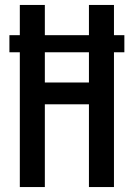

<svg xmlns="http://www.w3.org/2000/svg" viewBox="-20 -755 540 775"><path d="M60 0V-544H18V-613H60V-735H161V-613H339V-735H440V-613H482V-544H440V0H339V-334H161V0ZM161 -422H339V-544H161Z"/></svg>

Font: Iosevka Custom Semibold
Style: Regular
Weight: 600
Designer: Belleve Invis
Foundry: Belleve Invis
Version: Version 27.0.2; ttfautohint (v1.8.4)